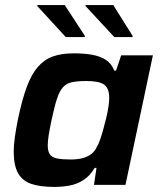

<svg xmlns="http://www.w3.org/2000/svg" viewBox="-20 -728 631 756"><path d="M194 8Q138 8 103 -4Q68 -16 51 -46.5Q34 -77 34 -131Q34 -156 38.5 -188Q43 -220 51 -260Q67 -336 85.5 -386Q104 -436 129.5 -465Q155 -494 189 -506Q223 -518 271 -518Q310 -518 342 -512.5Q374 -507 396.5 -492.5Q419 -478 430 -450H437L457 -510H582L474 0H350L360 -67H353Q333 -34 307 -18Q281 -2 252 3Q223 8 194 8ZM258 -100Q286 -100 306 -105.5Q326 -111 339.5 -121.5Q353 -132 361 -149Q368 -160 374.5 -179Q381 -198 387 -220Q393 -242 398.5 -264.5Q404 -287 407 -307.5Q410 -328 410 -343Q410 -380 390.5 -394.5Q371 -409 321 -409Q286 -409 264 -404.5Q242 -400 228 -384.5Q214 -369 204 -338Q194 -307 183 -255Q176 -222 172 -197.5Q168 -173 168 -156Q168 -132 176.5 -120Q185 -108 205.5 -104Q226 -100 258 -100ZM239 -582 127 -704V-708H235L314 -587V-582ZM430 -582 317 -704V-708H426L502 -587V-582Z"/></svg>

Font: Saira Thin SemiBold
Style: Italic
Weight: 600
Italic angle: -12°
Version: Version 1.101